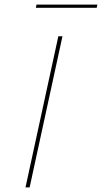

<svg xmlns="http://www.w3.org/2000/svg" viewBox="-20 -816 444 836"><path d="M234 -658H252L109 0H91ZM139 -796H404L401 -782H136Z"/></svg>

Font: Ysabeau Thin
Style: Italic
Weight: 200
Italic angle: -12°
Designer: Christian Thalmann (Catharsis Fonts)
Version: Version 0.003